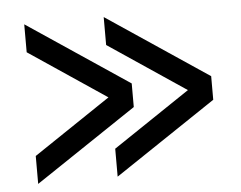

<svg xmlns="http://www.w3.org/2000/svg" viewBox="-43 -596 773 616"><g transform="rotate(-5 343.5 -287.5)"><path d="M312 -31V-121L598 -313V-263L312 -455V-545L639 -326V-250ZM56 -30V-120L342 -312V-262L56 -454V-544L383 -325V-249Z"/></g></svg>

Font: Inclusive Sans
Style: Regular
Weight: 400
Designer: Olivia King
Foundry: Olivia King
Version: Version 2.004